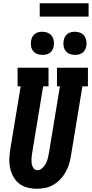

<svg xmlns="http://www.w3.org/2000/svg" viewBox="-20 -1151 564 1179"><path d="M206 8Q176 8 147.5 0.5Q119 -7 97 -24.5Q75 -42 61.5 -67Q48 -92 42 -120.5Q36 -149 37.5 -179.5Q39 -210 44 -240L107 -621H88V-735H278V-621H245L179 -221Q177 -210 175.5 -198.5Q174 -187 173.5 -175.5Q173 -164 174 -153Q175 -142 178.5 -131.5Q182 -121 190 -113.5Q198 -106 209 -106Q226 -106 239.5 -118.5Q253 -131 261 -146Q269 -161 273 -177Q277 -193 280 -209L348 -621H330V-735H520V-621H486L415 -190Q411 -165 403 -140Q395 -115 381.5 -91.5Q368 -68 349 -48.5Q330 -29 306.5 -15.5Q283 -2 257 3Q231 8 206 8ZM440 -814Q423 -814 407.5 -820Q392 -826 382.5 -839Q373 -852 370.5 -868.5Q368 -885 371 -902Q373 -914 379 -925Q385 -936 395 -943.5Q405 -951 417 -953.5Q429 -956 440 -956Q457 -956 472.5 -950Q488 -944 497.5 -931Q507 -918 510 -901.5Q513 -885 510 -868Q508 -856 502 -845Q496 -834 486 -826.5Q476 -819 464 -816.5Q452 -814 440 -814ZM240 -814Q223 -814 207.5 -820Q192 -826 182.5 -839Q173 -852 170.5 -868.5Q168 -885 171 -902Q173 -914 179 -925Q185 -936 195 -943.5Q205 -951 217 -953.5Q229 -956 240 -956Q257 -956 272.5 -950Q288 -944 297.5 -931Q307 -918 310 -901.5Q313 -885 310 -868Q308 -856 302 -845Q296 -834 286 -826.5Q276 -819 264 -816.5Q252 -814 240 -814ZM224 -1049V-1131H524V-1049Z"/></svg>

Font: Iosevka Slab Heavy
Style: Italic
Weight: 900
Italic angle: -9°
Monospace: yes
Designer: Belleve Invis
Foundry: Belleve Invis
Version: Version 11.1.0; ttfautohint (v1.8.3)